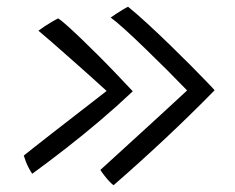

<svg xmlns="http://www.w3.org/2000/svg" viewBox="-20 -615 696 569"><path d="M94 -524Q101 -529.5 112 -536.8Q123 -544 134 -550.5Q145 -557 152.5 -560.5Q160.5 -555.5 178.5 -539.5Q196.5 -523.5 221 -500Q245.5 -476.5 272.5 -449.5Q299.5 -422.5 325.5 -395.2Q351.5 -368 373.5 -344.5Q327 -300.5 277.2 -258.2Q227.5 -216 176.5 -176.2Q125.5 -136.5 75.5 -100Q70 -108 64.8 -118Q59.5 -128 56 -137.8Q52.5 -147.5 50.5 -154Q53.5 -156.5 77.5 -175.5Q101.5 -194.5 138.2 -223Q175 -251.5 216.8 -284Q258.5 -316.5 296 -345.5Q273 -366.5 244.8 -391.8Q216.5 -417 188 -442.2Q159.5 -467.5 134.8 -489Q110 -510.5 94 -524ZM308 -563Q315 -568 324.5 -574.2Q334 -580.5 343.5 -586.2Q353 -592 359.5 -595Q385.5 -574 417.8 -544.2Q450 -514.5 483 -482.5Q516 -450.5 544.5 -421.8Q573 -393 592.2 -373Q611.5 -353 616 -347.5Q545.5 -275.5 469.8 -204.5Q394 -133.5 316.5 -66Q310.5 -70.5 303 -78.5Q295.5 -86.5 288.5 -95.8Q281.5 -105 277.5 -111.5Q283 -116.5 309 -140.2Q335 -164 373.2 -198.8Q411.5 -233.5 453.8 -272.5Q496 -311.5 534.5 -347Q507 -375.5 474.8 -407.8Q442.5 -440 410.2 -471.2Q378 -502.5 351 -527Q324 -551.5 308 -563Z"/></svg>

Font: Grandstander Thin Light
Style: Regular
Weight: 300
Version: Version 1.200